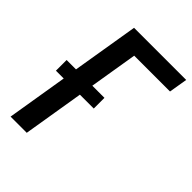

<svg xmlns="http://www.w3.org/2000/svg" viewBox="-213 -837 940 940"><g transform="rotate(45 257.0 -367.5)"><path d="M33 0 85 -316H31V-390H96L153 -735H514L498 -639H250L209 -390H293V-316H197L145 0Z"/></g></svg>

Font: Iosevka Oblique
Style: Bold
Weight: 700
Italic angle: -9°
Monospace: yes
Designer: Belleve Invis
Foundry: Belleve Invis
Version: Version 32.5.0; ttfautohint (v1.8.4)